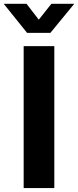

<svg xmlns="http://www.w3.org/2000/svg" viewBox="-69 -964 401 984"><path d="M209.4 0H52.3V-727.5H209.4ZM129.7 -863.2 194.3 -944.4H311.1V-943.9L189.1 -795.4H69.9L-49.4 -943.9V-944.4H67Z"/></svg>

Font: Intratopia Thin
Style: Regular
Weight: 100
Designer: Rasmus Andersson
Foundry: rsms
Version: Version 3.000;Glyphs 3.2.3 (3260)